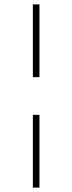

<svg xmlns="http://www.w3.org/2000/svg" viewBox="-20 -788 330 876"><path d="M130 -436V-768H160V-436ZM160 -264V68H130V-264Z"/></svg>

Font: Aboreto
Style: Regular
Weight: 400
Designer: Dominik Jáger
Foundry: Dominik Jáger
Version: Version 1.001; ttfautohint (v1.8.4.7-5d5b)